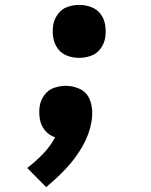

<svg xmlns="http://www.w3.org/2000/svg" viewBox="-20 -558 616 783"><path d="M303 -322Q326 -322 350 -330Q374 -338 389.5 -359Q405 -380 409 -404Q413 -430 409 -455.5Q405 -481 390.5 -500.5Q376 -520 352.5 -529Q329 -538 303 -538Q279 -538 255.5 -530Q232 -522 216.5 -501Q201 -480 197 -456Q193 -430 197 -405Q201 -380 215.5 -360Q230 -340 253.5 -331Q277 -322 303 -322ZM168 205Q211 170 249.5 129Q288 88 316 39.5Q344 -9 353 -61Q356 -78 356 -94V-97V-100Q356 -130 344 -156.5Q332 -183 305 -195.5Q278 -208 248 -208Q225 -208 201 -200Q177 -192 161.5 -171Q146 -150 142 -126Q138 -99 142.5 -72.5Q147 -46 163.5 -26Q180 -6 205 2Q185 39 155 70Q125 101 91 127Z"/></svg>

Font: Iosevka Sparkle Heavy Oblique
Style: Regular
Weight: 900
Italic angle: -9°
Designer: Belleve Invis
Foundry: Belleve Invis
Version: Version 4.5.0; ttfautohint (v1.8.3)